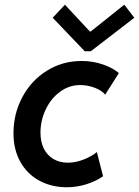

<svg xmlns="http://www.w3.org/2000/svg" viewBox="-20 -787 589 813"><path d="M37.1 -222.7Q37.1 -305.2 74.5 -375.5Q111.8 -445.8 178 -487.3Q244.1 -528.8 326.2 -528.8Q374 -528.8 416.7 -513.7Q459.5 -498.5 483.4 -477.5L425.3 -386.2Q410.6 -404.3 380.9 -415.5Q351.1 -426.8 319.8 -426.8Q272 -426.8 233.4 -397.9Q194.8 -369.1 173.1 -322.5Q151.4 -275.9 151.4 -225.1Q151.4 -187 165.3 -158.4Q179.2 -129.9 205.6 -114Q231.9 -98.1 268.1 -98.1Q299.8 -98.1 333.7 -111.3Q367.7 -124.5 390.1 -143.1L416.5 -40.5Q384.3 -18.6 344.2 -6.3Q304.2 5.9 263.2 5.9Q198.2 5.9 146.7 -22Q95.2 -49.8 66.2 -101.6Q37.1 -153.3 37.1 -222.7ZM203.1 -711.9 254.9 -767.1 360.4 -653.8H364.3L506.3 -767.1L548.8 -711.9L364.3 -569.8H338.9Z"/></svg>

Font: Reddit Sans Fudge SmBold Italic
Style: Regular
Weight: 600
Italic angle: -11.25°
Designer: Stephen Hutchings
Version: Version 1.013